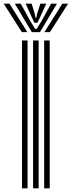

<svg xmlns="http://www.w3.org/2000/svg" viewBox="-69 -1019 388 1039"><path d="M170 0V-800H200V0ZM50 0V-800H80V0ZM110 0V-800H140V0ZM-48.8 -999H-17.8L79.2 -845H49.2ZM11.2 -999H43.2L96 -903.2L121.2 -862.5H129.2L154.5 -903L207.2 -999H239.2L147.2 -845H103.2ZM70.2 -999H102.2L119 -944.5L123.2 -922.8H127.2L131.8 -944.5L149.2 -999H181.2L149 -928.2L133.2 -895.5H117.2L101.8 -928.2ZM268.2 -999H299.2L201.2 -845H171.2Z"/></svg>

Font: Big Shoulders Inline Text Black
Style: Regular
Weight: 900
Designer: Patric King
Foundry: XO Type Co
Version: Version 1.000